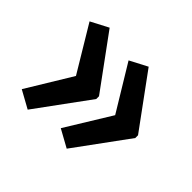

<svg xmlns="http://www.w3.org/2000/svg" viewBox="-105 -611 689 689"><g transform="rotate(45 239.0 -267.0)"><path d="M446 -260V-274L299 -475L232 -440L337 -267L232 -96L299 -59ZM248 -260V-274L101 -475L34 -440L138 -267L34 -96L101 -59Z"/></g></svg>

Font: Noto Sans Khmer ExtraCondensed Medium
Style: Regular
Weight: 500
Width: 2
Designer: Danh Hong and the Monotype Design Team
Foundry: Monotype Imaging Inc.
Version: Version 2.004